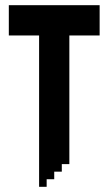

<svg xmlns="http://www.w3.org/2000/svg" viewBox="-20 -720 417 740"><path d="M14 -700V-583.3H130.7V0H159.8V-29.2H189V-58.4H218.2V-87.5H247.3V-583.3H364V-700Z"/></svg>

Font: Stepalange
Style: Regular
Weight: 400
Designer: Szymon Furjan
Version: Version 1.005;Fontself Maker 3.5.8